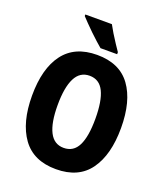

<svg xmlns="http://www.w3.org/2000/svg" viewBox="-166 -1041 996 1161"><g transform="rotate(20 331.5 -460.0)"><path d="M618 -358Q618 -186 547.5 -88Q477 10 332 10Q187 10 116 -88.5Q45 -187 45 -359Q45 -534 117 -629.5Q189 -725 332 -725Q477 -725 547.5 -628Q618 -531 618 -358ZM210 -358Q210 -245 240 -186Q270 -127 332 -127Q395 -127 424 -185Q453 -243 453 -358Q453 -473 424 -532Q395 -591 332 -591Q270 -591 240 -531.5Q210 -472 210 -358ZM351 -930Q362 -909 379 -881Q396 -853 414 -826Q432 -799 443 -783V-770H336Q322 -782 300 -801.5Q278 -821 255 -843.5Q232 -866 212 -886.5Q192 -907 180 -920V-930Z"/></g></svg>

Font: Noto Sans Armenian Condensed ExtraBold
Style: Regular
Weight: 800
Width: 3
Designer: Monotype Design Team
Foundry: Monotype Imaging Inc.
Version: Version 2.008; ttfautohint (v1.8.4.7-5d5b)